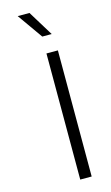

<svg xmlns="http://www.w3.org/2000/svg" viewBox="-148 -1052 638 1103"><g transform="rotate(-15 171.0 -500.0)"><path d="M80 -1000H150L242 -850H186ZM184 -750H252V0H184Z"/></g></svg>

Font: Oakes Grotesk Light
Style: Regular
Weight: 300
Designer: Samuel Oakes
Foundry: Samuel Oakes
Version: Version 1.000;PS 001.000;hotconv 1.0.88;makeotf.lib2.5.64775